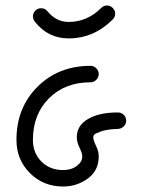

<svg xmlns="http://www.w3.org/2000/svg" viewBox="-20 -680 520 700"><path d="M100 -620Q100 -632 108.5 -641Q117 -650 130 -650Q144 -650 153 -639Q185 -600 230 -600Q298 -600 349 -651Q358 -660 370 -660Q382 -660 391 -651Q400 -642 400 -630Q400 -618 391 -609Q322 -540 230 -540Q155 -540 107 -601Q100 -610 100 -620ZM260 -180Q260 -222 300.5 -246Q341 -270 410 -270Q422 -270 431 -261.5Q440 -253 440 -240Q440 -228 431.5 -219.5Q423 -211 411 -210Q371 -209 348.5 -201Q326 -193 323 -188.5Q320 -184 320 -180Q320 -169 330 -148.5Q340 -128 340 -110Q340 -58 300 -29Q260 0 210 0Q138 0 89 -49Q40 -98 40 -170Q40 -287 116.5 -363.5Q193 -440 310 -440Q322 -440 331 -431Q340 -422 340 -410Q340 -398 331 -389Q322 -380 310 -380Q217 -380 158.5 -321.5Q100 -263 100 -170Q100 -122 131 -91Q162 -60 210 -60Q240 -60 260 -75Q280 -90 280 -110Q280 -121 270 -141.5Q260 -162 260 -180Z"/></svg>

Font: Pecita
Style: Book
Weight: 400
Width: 7
Version: Version 4.3